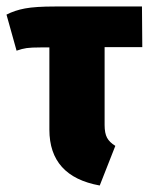

<svg xmlns="http://www.w3.org/2000/svg" viewBox="-29 -553 459 591"><path d="M326 -104 278 18Q123 -10 123 -154V-407H96Q67 -407 53 -405Q39 -403 22 -397L-9 -508Q16 -521 48 -527Q80 -533 140 -533H408L409 -408H293V-168Q293 -143 300.5 -129Q308 -115 326 -104Z"/></svg>

Font: Fira Sans Extra Condensed ExtraBold
Style: Regular
Weight: 800
Width: 1
Designer: Carrois Corporate & Edenspiekermann AG
Foundry: Carrois Corporate GbR & Edenspiekermann AG
Version: Version 4.203